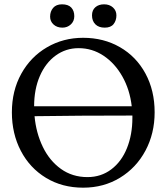

<svg xmlns="http://www.w3.org/2000/svg" viewBox="-20 -860 771 889"><path d="M696 -340Q696 -242 653.5 -162.5Q611 -83 535.5 -37Q460 9 365 9Q268 9 193 -36.5Q118 -82 76.5 -161.5Q35 -241 35 -340Q35 -440 78.5 -518.5Q122 -597 197.5 -641Q273 -685 365 -685Q460 -685 535.5 -641.5Q611 -598 653.5 -519.5Q696 -441 696 -340ZM138 -368H590Q581 -445 546.5 -506Q512 -567 459.5 -602Q407 -637 344 -637Q285 -637 238 -603Q191 -569 164.5 -508Q138 -447 138 -368ZM593 -314V-325Q343 -325 140 -322Q147 -245 178 -180.5Q209 -116 262 -78Q315 -40 385 -40Q448 -40 495.5 -76Q543 -112 568 -174.5Q593 -237 593 -314ZM212 -783Q212 -807 226 -823.5Q240 -840 267 -840Q296 -840 310 -825Q324 -810 324 -785Q324 -762 308 -747Q292 -732 269 -732Q244 -732 228 -746.5Q212 -761 212 -783ZM406 -789Q406 -813 421.5 -826.5Q437 -840 462 -840Q487 -840 503 -825.5Q519 -811 519 -789Q519 -765 506 -748.5Q493 -732 465 -732Q437 -732 421.5 -747.5Q406 -763 406 -789Z"/></svg>

Font: Vollkorn SC
Style: Regular
Weight: 400
Designer: Friedrich Althausen
Foundry: Friedrich Althausen
Version: Version 4.015